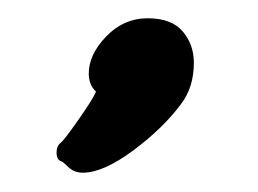

<svg xmlns="http://www.w3.org/2000/svg" viewBox="-20 -92 278 207"><path d="M175.3 20Q156.2 45.9 123.8 70.1Q91.3 94.2 69.3 94.2Q60.1 94.2 54 88.4Q47.9 82.5 46.4 82Q41 80.6 41 72.3Q41 65.4 45.4 62Q48.8 59.6 64.7 36.9Q80.6 14.2 83.5 6.8Q75.7 -0.5 75.7 -12.7Q75.7 -33.2 94.5 -52.7Q113.3 -72.3 139.2 -72.3Q165 -72.3 177 -58.1Q189 -43.9 189 -24.4Q189 2 175.3 20Z"/></svg>

Font: Yellowtail
Style: Regular
Weight: 400
Designer: Astigmatic (AOETI)
Foundry: Astigmatic (AOETI)
Version: Version 1.000